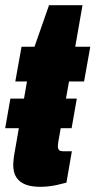

<svg xmlns="http://www.w3.org/2000/svg" viewBox="-22 -708 368 740"><path d="M-2 -214 18 -328H274L254 -214ZM132 12Q99 12 76 3Q53 -6 41 -24.5Q29 -43 29 -73Q29 -81 30 -89.5Q31 -98 32 -107L82 -394H37L61 -528H111L167 -688H296L268 -528H326L302 -394H244L203 -163Q202 -157 201.5 -152.5Q201 -148 201 -145Q201 -135 205.5 -130Q210 -125 222 -125H255L234 -4Q215 1 197 5Q179 9 163 10.5Q147 12 132 12Z"/></svg>

Font: Archivo ExtraCondensed Black
Style: Italic
Weight: 900
Width: 2
Italic angle: -10°
Designer: Hector Gatti
Foundry: Omnibus-Type
Version: Version 2.001